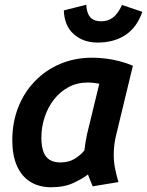

<svg xmlns="http://www.w3.org/2000/svg" viewBox="-20 -780 622 812"><path d="M194 12Q142 11 106 -12.5Q70 -36 51 -80Q32 -124 32 -187Q32 -261 56.5 -324.5Q81 -388 126.5 -435.5Q172 -483 234 -509.5Q296 -536 370 -536Q397 -536 426 -532.5Q455 -529 484.5 -521.5Q514 -514 542 -502L471 -208Q466 -187 463.5 -167Q461 -147 461 -126Q461 -96 466.5 -68Q472 -40 481 -10L372 8Q368 -1 361.5 -17.5Q355 -34 352 -42Q330 -25 291 -6.5Q252 12 194 12ZM235 -93Q270 -93 295 -108Q320 -123 337 -144Q339 -161 341.5 -177Q344 -193 348 -212L400 -426Q390 -428 376 -429.5Q362 -431 351 -431Q306 -431 270 -411.5Q234 -392 208.5 -359.5Q183 -327 169 -285Q155 -243 155 -198Q155 -161 164 -137.5Q173 -114 191 -103.5Q209 -93 235 -93ZM393 -600Q332 -600 292 -635.5Q252 -671 250 -736L345 -760Q346 -736 353.5 -720Q361 -704 374.5 -697Q388 -690 408 -690Q437 -690 458 -706Q479 -722 496 -759L582 -730Q559 -664 510.5 -632Q462 -600 393 -600Z"/></svg>

Font: Ubuntu Sans Mono SemiBold
Style: Italic
Weight: 600
Italic angle: -13.5°
Monospace: yes
Designer: Dalton Maag Ltd
Foundry: Dalton Maag Ltd
Version: Version 1.006